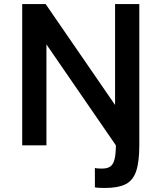

<svg xmlns="http://www.w3.org/2000/svg" viewBox="-20 -720 800 951"><path d="M500 211Q489 211 475 210.5Q461 210 450 208V112Q458 114 467.5 114.5Q477 115 485 115Q511 115 526 105Q541 95 547.5 68.5Q554 42 554 -5V-530H670V0Q670 83 654 129Q638 175 601 193Q564 211 500 211ZM90 0V-700H206L550 -200V-700H670V0H554L210 -500V0Z"/></svg>

Font: Golos Text Medium
Style: Regular
Weight: 500
Designer: A.Korolkova, Vitaly Kuzmin
Foundry: ParaType Ltd
Version: Version 2.004